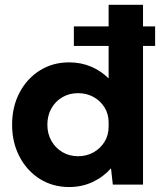

<svg xmlns="http://www.w3.org/2000/svg" viewBox="-20 -752 662 782"><path d="M562.5 0H439.5L432.1 -66.4Q400.9 -31.2 357.2 -10.7Q313.5 9.8 261.7 9.8Q194.8 9.8 142.3 -23.2Q89.8 -56.2 59.6 -113.8Q29.3 -171.4 29.3 -244.1Q29.3 -317.4 59.6 -374.8Q89.8 -432.1 142.3 -465.1Q194.8 -498 261.7 -498Q309.6 -498 350.6 -480.7Q391.6 -463.4 422.4 -432.6V-564.9H280.8V-644.5H422.4V-732.4H562.5V-644.5H611.8V-564.9H562.5ZM297.9 -115.7Q332.5 -115.7 360.6 -131.3Q388.7 -147 405.5 -174.1Q422.4 -201.2 422.4 -235.8V-253.4Q422.4 -288.1 405.5 -314.9Q388.7 -341.8 360.6 -357.2Q332.5 -372.6 297.9 -372.6Q262.2 -372.6 233.9 -356Q205.6 -339.4 189.2 -310.3Q172.9 -281.2 172.9 -244.1Q172.9 -207.5 189.2 -178.5Q205.6 -149.4 233.9 -132.6Q262.2 -115.7 297.9 -115.7Z"/></svg>

Font: Kumbh Sans
Style: Bold
Weight: 700
Version: Version 1.005